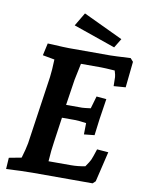

<svg xmlns="http://www.w3.org/2000/svg" viewBox="-98 -976 800 1049"><g transform="rotate(10 302.0 -451.0)"><path d="M14 -58 83 -71Q98 -121 104 -154L159 -531Q164 -569 166 -630L100 -642L115 -710L141 -709Q209 -705 234 -705H463Q483 -705 575 -710L591 -692L576 -548L510 -543L509 -593Q509 -602 501 -628Q443 -632 424 -632H313Q298 -564 294 -541L272 -397H361Q370 -397 408 -402L428 -471L483 -466Q462 -336 454 -261L396 -255L397 -318Q355 -324 332 -324H262L242 -184Q235 -141 231 -77H356Q394 -77 434 -85Q455 -115 460 -127Q467 -143 481 -187L544 -182L504 -14L489 0H373H155Q100 0 10 5ZM243 -833 287 -907 507 -803 476 -752Z"/></g></svg>

Font: Andada Pro ExtraBold
Style: Italic
Weight: 800
Italic angle: -6.99998°
Designer: Carolina Giovagnoli
Foundry: Huerta Tipografica
Version: Version 3.005; ttfautohint (v1.8.4)